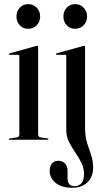

<svg xmlns="http://www.w3.org/2000/svg" viewBox="-20 -658 482 904"><path d="M112.5 -522.5Q88.5 -522.5 73 -539.2Q57.5 -556 57.5 -580.5Q57.5 -605 73.2 -621.8Q89 -638.5 112.5 -638.5Q137.5 -638.5 153.2 -621.5Q169 -604.5 169 -580.5Q169 -556 153 -539.2Q137 -522.5 112.5 -522.5ZM159.5 -437V-25.5Q159.5 -13 171.5 -11L203 -6.5Q208 -6 208 -3Q208 0 204 0H24.5Q21.5 0 21.5 -3Q21.5 -5 25.5 -6L59 -11Q71 -13 71 -25V-394.5Q71 -400 65 -400H26Q22.5 -400 22.5 -403Q22.5 -405 26.5 -407L146.5 -440.5Q152.5 -442 155 -442Q159.5 -442 159.5 -437ZM333.5 -522.5Q309.5 -522.5 294 -539.2Q278.5 -556 278.5 -580.5Q278.5 -605 294.2 -621.8Q310 -638.5 333.5 -638.5Q358.5 -638.5 374.2 -621.5Q390 -604.5 390 -580.5Q390 -556 374 -539.2Q358 -522.5 333.5 -522.5ZM380.5 -56.5Q380.5 -15.5 390 14.5Q399.5 44.5 409 72Q418.5 99.5 418.5 132Q418.5 173.5 392.2 199.8Q366 226 319.5 226Q269.5 226 241.8 203Q214 180 214 147Q214 123 225.2 111Q236.5 99 255.5 99Q274 99 286 111.8Q298 124.5 298 145.5V179Q298 218.5 329.5 218.5Q375.5 218.5 375.5 161.5Q375.5 133 363 108Q350.5 83 334 59.2Q317.5 35.5 304.8 10Q292 -15.5 292 -45.5V-394.5Q292 -400 286 -400H247.5Q243.5 -400 243.5 -403Q243.5 -405.5 247.5 -407L366.5 -440Q373.5 -442 376 -442Q380.5 -442 380.5 -436Z"/></svg>

Font: Fraunces144ptRegular
Style: Regular
Weight: 400
Version: Version 1.000;[0bf87f6ff]